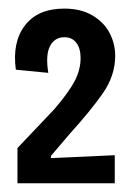

<svg xmlns="http://www.w3.org/2000/svg" viewBox="-20 -690 303 440"><path d="M20 -350.7 104.7 -440Q138.3 -479.3 151.5 -505Q164.7 -530.7 164.7 -557Q164.7 -579 155 -591.8Q145.3 -604.7 127.7 -604.7Q105.3 -604.7 94.7 -584.5Q84 -564.3 90.7 -523L16.3 -530.3Q7.7 -593.3 37.2 -631.8Q66.7 -670.3 127.3 -670.3Q165.3 -670.3 191.8 -654.7Q218.3 -639 231.2 -614.3Q244 -589.7 244 -562.3Q244 -516.7 215.5 -476Q187 -435.3 140.7 -384.3L96.7 -332.7V-327.7L243 -334.3V-270H20Z"/></svg>

Font: Bricolage Grotesque 96pt Condensed ExBd
Style: Regular
Weight: 800
Width: 3
Designer: Mathieu Triay
Foundry: Atelier Triay
Version: Version 1.001;Glyphs 3.2 (3207)